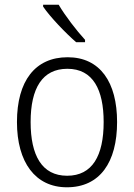

<svg xmlns="http://www.w3.org/2000/svg" viewBox="-20 -785 569 815"><path d="M229 -765H163V-757C192 -714 258 -645 303 -606H341V-616C305 -655 256 -719 229 -765ZM477 -267C477 -436 405 -542 267 -542C129 -542 52 -441 52 -267C52 -96 130 10 264 10C404 10 477 -96 477 -267ZM110 -267C110 -411 160 -493 266 -493C375 -493 420 -404 420 -267C420 -124 372 -39 265 -39C158 -39 110 -125 110 -267Z"/></svg>

Font: Noto Sans Gujarati UI SemiCondensed Light
Style: Regular
Weight: 300
Width: 4
Designer: Jelle Bosma - Monotype Design Team, Universal Thirst
Foundry: Monotype Imaging Inc.
Version: Version 2.106